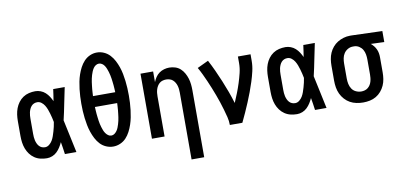

<svg xmlns="http://www.w3.org/2000/svg" viewBox="-84 -1020 3167 1512"><g transform="rotate(-10 1500.0 -264.5)"><path d="M220 8Q194 8 168.5 2Q143 -4 121.5 -18.5Q100 -33 84.5 -54Q69 -75 60 -99Q51 -123 47.5 -148.5Q44 -174 44 -200V-320Q44 -346 47.5 -371.5Q51 -397 60 -421Q69 -445 84.5 -466Q100 -487 121.5 -501.5Q143 -516 168.5 -522Q194 -528 220 -528Q241 -528 262 -520Q283 -512 299 -497.5Q315 -483 327 -464.5Q339 -446 348 -426Q352 -450 355.5 -473.5Q359 -497 362 -520H454Q440 -456 427.5 -391.5Q415 -327 400 -263Q415 -198 428 -132Q441 -66 456 0H364Q361 -25 357 -49.5Q353 -74 349 -98Q340 -78 328 -59Q316 -40 300 -24.5Q284 -9 263 -0.5Q242 8 220 8ZM220 -80Q238 -80 253.5 -92.5Q269 -105 278.5 -121Q288 -137 294 -154.5Q300 -172 305.5 -190.5Q311 -209 315 -227Q319 -245 322 -264Q319 -281 314.5 -299Q310 -317 305 -334.5Q300 -352 293.5 -369Q287 -386 277.5 -401.5Q268 -417 253 -428.5Q238 -440 220 -440Q206 -440 194 -435Q182 -430 173 -420Q164 -410 158.5 -397.5Q153 -385 150 -372.5Q147 -360 146 -346.5Q145 -333 145 -320V-200Q145 -187 146 -173.5Q147 -160 150 -147.5Q153 -135 158.5 -122.5Q164 -110 173 -100Q182 -90 194 -85Q206 -80 220 -80Z M750 8Q721 8 693.5 -4Q666 -16 646.5 -37Q627 -58 613.5 -84Q600 -110 590.5 -138Q581 -166 575.5 -194.5Q570 -223 566.5 -251.5Q563 -280 561.5 -309Q560 -338 560 -368Q560 -397 561.5 -426Q563 -455 566.5 -484Q570 -513 575.5 -541.5Q581 -570 590.5 -597.5Q600 -625 613.5 -651Q627 -677 647 -698.5Q667 -720 694 -732Q721 -744 750 -744Q779 -744 806 -732Q833 -720 853 -698.5Q873 -677 886.5 -651Q900 -625 909.5 -597.5Q919 -570 924.5 -541.5Q930 -513 933.5 -484Q937 -455 938.5 -426Q940 -397 940 -367Q940 -338 938.5 -309Q937 -280 933.5 -251.5Q930 -223 924.5 -194.5Q919 -166 909.5 -138Q900 -110 886.5 -84Q873 -58 853.5 -37Q834 -16 806.5 -4Q779 8 750 8ZM661 -411H839Q838 -425 837.5 -439Q837 -453 835.5 -467Q834 -481 832.5 -494.5Q831 -508 829 -521.5Q827 -535 824 -549Q821 -563 817 -576Q813 -589 808 -602Q803 -615 795.5 -627Q788 -639 776 -647Q764 -655 751 -655Q737 -655 725 -647Q713 -639 705.5 -627.5Q698 -616 692.5 -603Q687 -590 683 -576.5Q679 -563 676 -549.5Q673 -536 671 -522Q669 -508 667.5 -494.5Q666 -481 664.5 -467Q663 -453 662.5 -439Q662 -425 661 -411ZM750 -80Q764 -80 775.5 -88.5Q787 -97 795 -108.5Q803 -120 808 -133Q813 -146 817 -159Q821 -172 824 -185.5Q827 -199 829 -213Q831 -227 832.5 -240.5Q834 -254 835.5 -268Q837 -282 837.5 -296Q838 -310 839 -324H661Q662 -310 662.5 -296Q663 -282 664.5 -268Q666 -254 667.5 -240.5Q669 -227 671 -213Q673 -199 676 -185.5Q679 -172 683 -159Q687 -146 692 -133Q697 -120 705 -108.5Q713 -97 724.5 -88.5Q736 -80 750 -80Z M1339 215V-320Q1339 -334 1337.5 -348Q1336 -362 1332 -375.5Q1328 -389 1320.5 -401.5Q1313 -414 1302.5 -423Q1292 -432 1278 -436Q1264 -440 1250 -440Q1236 -440 1222 -436Q1208 -432 1197.5 -423Q1187 -414 1179.5 -401.5Q1172 -389 1168 -375.5Q1164 -362 1162.5 -348Q1161 -334 1161 -320V0H1060V-520H1161V-435Q1169 -455 1181 -473Q1193 -491 1210.5 -503.5Q1228 -516 1249 -522Q1270 -528 1291 -528Q1315 -528 1338.5 -520.5Q1362 -513 1379.5 -497Q1397 -481 1409 -459.5Q1421 -438 1428 -415Q1435 -392 1437.5 -368Q1440 -344 1440 -320V215Z M1683 0Q1683 -32 1675 -64Q1667 -96 1658 -127Q1649 -158 1639 -188.5Q1629 -219 1617.5 -249.5Q1606 -280 1594 -310Q1582 -340 1569 -369.5Q1556 -399 1542 -428.5Q1528 -458 1512 -486L1601 -528Q1624 -485 1644.5 -440Q1665 -395 1684 -349.5Q1703 -304 1720 -257.5Q1737 -211 1751 -164Q1767 -201 1781.5 -238Q1796 -275 1808 -312.5Q1820 -350 1829.5 -389Q1839 -428 1839 -468V-520H1940V-468Q1940 -427 1930.5 -386Q1921 -345 1908.5 -306Q1896 -267 1881.5 -228Q1867 -189 1851 -151Q1835 -113 1818 -75Q1801 -37 1783 0Z M2220 8Q2194 8 2168.5 2Q2143 -4 2121.5 -18.5Q2100 -33 2084.5 -54Q2069 -75 2060 -99Q2051 -123 2047.5 -148.5Q2044 -174 2044 -200V-320Q2044 -346 2047.5 -371.5Q2051 -397 2060 -421Q2069 -445 2084.5 -466Q2100 -487 2121.5 -501.5Q2143 -516 2168.5 -522Q2194 -528 2220 -528Q2241 -528 2262 -520Q2283 -512 2299 -497.5Q2315 -483 2327 -464.5Q2339 -446 2348 -426Q2352 -450 2355.5 -473.5Q2359 -497 2362 -520H2454Q2440 -456 2427.5 -391.5Q2415 -327 2400 -263Q2415 -198 2428 -132Q2441 -66 2456 0H2364Q2361 -25 2357 -49.5Q2353 -74 2349 -98Q2340 -78 2328 -59Q2316 -40 2300 -24.5Q2284 -9 2263 -0.5Q2242 8 2220 8ZM2220 -80Q2238 -80 2253.5 -92.5Q2269 -105 2278.5 -121Q2288 -137 2294 -154.5Q2300 -172 2305.5 -190.5Q2311 -209 2315 -227Q2319 -245 2322 -264Q2319 -281 2314.5 -299Q2310 -317 2305 -334.5Q2300 -352 2293.5 -369Q2287 -386 2277.5 -401.5Q2268 -417 2253 -428.5Q2238 -440 2220 -440Q2206 -440 2194 -435Q2182 -430 2173 -420Q2164 -410 2158.5 -397.5Q2153 -385 2150 -372.5Q2147 -360 2146 -346.5Q2145 -333 2145 -320V-200Q2145 -187 2146 -173.5Q2147 -160 2150 -147.5Q2153 -135 2158.5 -122.5Q2164 -110 2173 -100Q2182 -90 2194 -85Q2206 -80 2220 -80Z M2749 8Q2722 8 2695 2.5Q2668 -3 2644.5 -16Q2621 -29 2602.5 -49.5Q2584 -70 2572.5 -94.5Q2561 -119 2556.5 -146Q2552 -173 2552 -200V-320Q2552 -346 2556 -372Q2560 -398 2570.5 -422Q2581 -446 2598 -466Q2615 -486 2637 -499.5Q2659 -513 2684.5 -520.5Q2710 -528 2736 -528Q2739 -528 2742.5 -528Q2746 -528 2750 -528L2994 -520V-432L2886 -436Q2899 -426 2909.5 -413Q2920 -400 2927 -385Q2934 -370 2937 -353.5Q2940 -337 2940 -320V-200Q2940 -173 2936 -146.5Q2932 -120 2921 -95.5Q2910 -71 2892.5 -50.5Q2875 -30 2852 -16.5Q2829 -3 2802.5 2.5Q2776 8 2749 8ZM2749 -80Q2763 -80 2777 -84Q2791 -88 2802 -97Q2813 -106 2820.5 -118Q2828 -130 2832 -144Q2836 -158 2837.5 -172Q2839 -186 2839 -200V-320Q2839 -340 2835.5 -360.5Q2832 -381 2822 -398.5Q2812 -416 2794.5 -427.5Q2777 -439 2757 -440H2750Q2748 -440 2746.5 -440Q2745 -440 2744 -440Q2722 -440 2703 -429Q2684 -418 2672.5 -400.5Q2661 -383 2657 -362Q2653 -341 2653 -320V-200Q2653 -178 2657.5 -156.5Q2662 -135 2674 -117Q2686 -99 2706.5 -89.5Q2727 -80 2749 -80Z"/></g></svg>

Font: Zed Sans Semibold
Style: Regular
Weight: 600
Designer: Belleve Invis
Foundry: Belleve Invis
Version: Version 1.0.0; ttfautohint (v1.8.4)